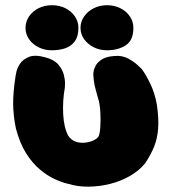

<svg xmlns="http://www.w3.org/2000/svg" viewBox="-20 -712 658 737"><path d="M239 -7Q217 -12 189 -25Q161 -38 132.5 -62Q104 -86 80 -124Q56 -162 41 -219Q31 -267 30.5 -312Q30 -357 40 -422Q40 -422 43 -436.5Q46 -451 57 -467.5Q68 -484 91 -493.5Q114 -503 154 -492Q188 -483 204 -464Q220 -445 225 -425Q230 -405 229.5 -390.5Q229 -376 229 -376Q220 -326 222.5 -274.5Q225 -223 242 -191Q252 -176 267.5 -169.5Q283 -163 301 -164Q319 -165 334 -171Q349 -177 357 -186Q363 -195 365 -223.5Q367 -252 365 -284Q363 -316 356 -336Q350 -358 346 -373Q342 -388 340.5 -400.5Q339 -413 338 -426Q338 -426 339 -436Q340 -446 347 -459.5Q354 -473 371 -484Q388 -495 419 -497Q449 -500 472.5 -487Q496 -474 510 -460.5Q524 -447 524 -447Q538 -429 556 -392.5Q574 -356 582 -311Q590 -257 587 -218.5Q584 -180 571.5 -149Q559 -118 537 -85Q514 -57 479.5 -37Q445 -17 404 -6.5Q363 4 320.5 4.5Q278 5 239 -7ZM391 -519Q363 -519 340 -530.5Q317 -542 303 -561.5Q289 -581 289 -605Q289 -629 303 -649Q317 -669 340 -680.5Q363 -692 391 -692Q419 -692 442 -680.5Q465 -669 478.5 -649Q492 -629 492 -605Q492 -557 462.5 -538Q433 -519 391 -519ZM179 -519Q151 -519 128 -530.5Q105 -542 91.5 -561.5Q78 -581 78 -605Q78 -629 91.5 -649Q105 -669 128 -680.5Q151 -692 179 -692Q208 -692 231 -680.5Q254 -669 267.5 -649Q281 -629 281 -605Q281 -573 267.5 -554Q254 -535 231 -527Q208 -519 179 -519Z"/></svg>

Font: Sour Gummy Black
Style: Regular
Weight: 900
Designer: Stefie Justprince
Foundry: Eifetstype
Version: Version 1.000